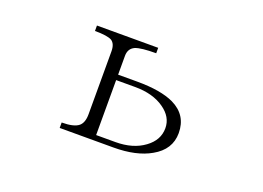

<svg xmlns="http://www.w3.org/2000/svg" viewBox="-77 -660 1155 843"><g transform="rotate(20 500.0 -238.5)"><path d="M413.1 -281.2H502Q585 -281.2 637.7 -244.1Q688.5 -209 688.5 -156.2Q688.5 -100.6 637.7 -63.5Q585 -24.4 502.9 -24.4H413.1ZM252 -24.4V1H502.9Q609.4 1 675.8 -37.1Q751 -79.1 751 -156.2Q751 -240.2 674.8 -277.3Q613.3 -306.6 502 -306.6H413.1V-394.5Q413.1 -428.7 441.4 -441.4Q467.8 -452.1 538.1 -452.1V-477.5H252V-452.1Q310.5 -452.1 331.1 -440.4Q350.6 -427.7 350.6 -392.6V-98.6Q350.6 -59.6 331.1 -43Q308.6 -24.4 252 -24.4Z"/></g></svg>

Font: BatangChe
Style: Regular
Weight: 400
Monospace: yes
Version: Version 2.21